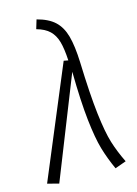

<svg xmlns="http://www.w3.org/2000/svg" viewBox="-125 -807 626 879"><g transform="rotate(-15 188.0 -367.5)"><path d="M280 -503Q285 -349 296 -256.5Q307 -164 322.5 -114Q338 -64 364 -11L311 8Q286 -47 271 -98.5Q256 -150 246 -239Q236 -328 234 -470L44 9L-10 -5L209 -529L230 -525Q227 -581 217.5 -614.5Q208 -648 186.5 -669Q165 -690 125 -701L138 -744Q192 -730 221.5 -702.5Q251 -675 264 -628Q277 -581 280 -503Z"/></g></svg>

Font: Fira Sans Extra Condensed Light
Style: Italic
Weight: 300
Width: 3
Italic angle: -8°
Designer: Carrois Corporate & Edenspiekermann AG
Foundry: Carrois Corporate GbR & Edenspiekermann AG
Version: Version 4.203